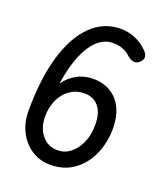

<svg xmlns="http://www.w3.org/2000/svg" viewBox="-126 -764 742 854"><g transform="rotate(20 244.5 -337.0)"><path d="M210 1Q162 1 123 -23.5Q84 -48 61 -92Q38 -136 38 -192Q38 -342 69.5 -450Q101 -558 160 -616.5Q219 -675 300 -675Q336 -675 369.5 -661Q403 -647 429 -620Q440 -609 442.5 -596Q445 -583 432 -569Q418 -555 403.5 -557Q389 -559 374 -571Q360 -586 338 -595Q316 -604 290 -604Q237 -604 198 -554.5Q159 -505 137.5 -413Q116 -321 116 -194Q116 -140 144.5 -105.5Q173 -71 218 -71Q252 -71 278.5 -91.5Q305 -112 321 -147Q337 -182 338 -224Q341 -285 316 -317.5Q291 -350 246 -350Q209 -350 179.5 -330Q150 -310 133 -274.5Q116 -239 116 -194L98 -255Q98 -303 119.5 -341Q141 -379 178 -401.5Q215 -424 261 -424Q334 -424 377 -375Q420 -326 418 -234Q415 -167 389 -114Q363 -61 317.5 -30Q272 1 210 1Z"/></g></svg>

Font: Edu SA Beginner Medium
Style: Regular
Weight: 500
Version: Version 1.003